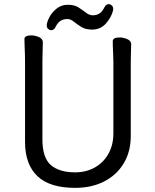

<svg xmlns="http://www.w3.org/2000/svg" viewBox="-20 -890 750 928"><path d="M425 -747Q393 -747 372.5 -760Q352 -773 336.5 -785.5Q321 -798 306 -798Q287 -798 273 -789.5Q259 -781 248 -759Q241 -744 227 -744Q220 -744 213 -750Q206 -756 206 -767Q206 -782 218 -805.5Q230 -829 253 -848Q276 -867 308 -867Q340 -867 360.5 -853.5Q381 -840 396.5 -828Q412 -816 429 -816Q446 -816 460 -824.5Q474 -833 485 -855Q492 -870 506 -870Q513 -870 520 -864Q527 -858 527 -847Q527 -842 526 -838Q518 -806 492 -776.5Q466 -747 425 -747ZM528 -245V-591Q528 -605 527 -625Q525 -667 525 -691Q525 -701 536 -706Q545 -709 559.5 -709Q574 -709 593 -702Q614 -693 614 -677Q614 -665 613 -640Q612 -615 612 -590V-232Q612 -157 578 -100.5Q544 -44 483.5 -13Q423 18 343 18Q220 18 160.5 -39Q101 -96 101 -204V-592Q101 -623 99.5 -653.5Q98 -684 98 -701Q98 -711 109 -716Q118 -719 132.5 -719Q147 -719 166 -712Q187 -703 187 -686Q187 -674 186 -645Q185 -616 185 -590V-216Q185 -128 225.5 -92.5Q266 -57 343 -57Q397 -57 439 -81Q481 -105 504.5 -147.5Q528 -190 528 -245Z"/></svg>

Font: Moon Stars Kai
Style: Bold
Weight: 700
Designer: GuiWonder
Version: Version 1.101